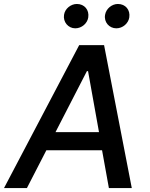

<svg xmlns="http://www.w3.org/2000/svg" viewBox="-41 -957 761 977"><path d="M95.9 0 195 -192.5H478.3L513.1 0H629.6L488.6 -727.3H361.9L-20.6 0ZM241.5 -284.8 401.3 -595.2H407L462.7 -284.8ZM284.8 -881.4C279.1 -845.2 306.1 -812.9 342 -812.9C375.4 -812.9 403.4 -838.4 408 -867.9C414.1 -906.6 388.8 -936.8 350.1 -936.8C320 -936.8 289.4 -913.4 284.8 -881.4ZM493.6 -881.4C487.2 -844.1 514.9 -812.9 550.8 -812.9C584.2 -812.9 612.2 -838.4 616.8 -867.9C622.9 -906.6 597.7 -936.8 558.9 -936.8C528.8 -936.8 498.9 -913.4 493.6 -881.4Z"/></svg>

Font: Margiela Sans Medium
Style: Italic
Weight: 500
Italic angle: -9.39999°
Designer: Stefan Endress, Andreas Faust
Version: Version 1.100;FEAKit 1.0